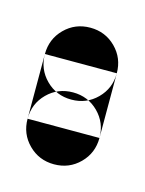

<svg xmlns="http://www.w3.org/2000/svg" viewBox="-47 -134 195 258"><g transform="rotate(15 50.0 -5.0)"><path d="M0 -50H100V40H0ZM50 -100Q29 -100 14.5 -85.5Q0 -71 0 -50Q0 -29 14.5 -14.5Q29 0 50 0Q71 0 85.5 -14.5Q100 -29 100 -50Q100 -71 85.5 -85.5Q71 -100 50 -100ZM50 -10Q29 -10 14.5 4.5Q0 19 0 40Q0 61 14.5 75.5Q29 90 50 90Q71 90 85.5 75.5Q100 61 100 40Q100 19 85.5 4.5Q71 -10 50 -10Z"/></g></svg>

Font: Wavefont SemiBold
Style: Regular
Weight: 600
Version: Version 3.004;gftools[0.9.33]